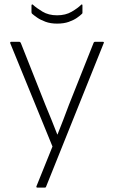

<svg xmlns="http://www.w3.org/2000/svg" viewBox="-20 -673 520 878"><path d="M152 185Q144 185 147 178L220 -3L27 -475Q25 -482 32 -482H68Q72 -482 75 -477L188 -192Q202 -159 215.5 -125Q229 -91 242 -58H243Q256 -91 269.5 -125.5Q283 -160 295 -193L408 -477Q410 -482 416 -482H449Q458 -482 454 -475L191 180Q190 185 184 185ZM241 -565Q211 -565 188 -573.5Q165 -582 150 -592.5Q135 -603 127 -610Q124 -612 124 -618V-648Q124 -651 126 -652.5Q128 -654 131 -651Q146 -637 174 -620Q202 -603 241 -603Q280 -603 308 -619.5Q336 -636 351 -651Q354 -654 355.5 -652.5Q357 -651 357 -648V-618Q357 -616 357 -614Q357 -612 355 -610Q347 -602 332 -591.5Q317 -581 294.5 -573Q272 -565 241 -565Z"/></svg>

Font: Sofia Sans ExtraLight
Style: Regular
Weight: 250
Version: Version 4.100-B